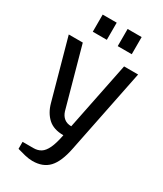

<svg xmlns="http://www.w3.org/2000/svg" viewBox="-221 -973 907 1067"><g transform="rotate(30 232.5 -440.0)"><path d="M176 10Q154 10 126.5 3.5Q99 -3 76 -10V-55H146Q173 -55 193 -67.5Q213 -80 228 -111.5Q243 -143 254 -200Q191 -200 155.5 -232.5Q120 -265 105 -320L0 -700H90L195 -320Q203 -294 221 -279.5Q239 -265 267 -265L355 -700H445L336 -160Q318 -70 280.5 -30Q243 10 176 10ZM268 -780V-890H358V-780ZM108 -780V-890H198V-780Z"/></g></svg>

Font: Cuprum
Style: Regular
Weight: 400
Designer: Jovanny Lemonad
Foundry: Jovanny Lemonad
Version: Version 3.000